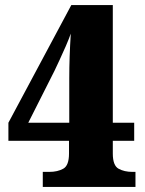

<svg xmlns="http://www.w3.org/2000/svg" viewBox="-20 -734 571 754"><path d="M148 0V-59H174Q206 -59 228.5 -71.5Q251 -84 251 -131V-181H13V-252L260 -714H423V-252H507V-181H423V-131Q423 -84 445.5 -71.5Q468 -59 500 -59H512V0ZM91 -252H252V-426Q252 -469 253.5 -512Q255 -555 258 -602Q251 -582 238.5 -553Q226 -524 213.5 -497.5Q201 -471 194 -456Z"/></svg>

Font: Noto Serif Armenian SemiCondensed Black
Style: Regular
Weight: 900
Width: 4
Designer: Monotype Design Team
Foundry: Monotype Imaging Inc.
Version: Version 2.008; ttfautohint (v1.8.4.7-5d5b)